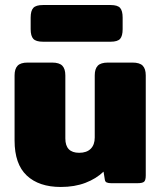

<svg xmlns="http://www.w3.org/2000/svg" viewBox="-20 -729 642 764"><path d="M102 -613V-659Q102 -686 112.5 -697.5Q123 -709 151 -709H420Q448 -709 458 -697.5Q468 -686 468 -659V-613Q468 -586 458 -574.5Q448 -563 420 -563H151Q123 -563 112.5 -574.5Q102 -586 102 -613ZM38 -170V-429Q38 -455 50 -467.5Q62 -480 90 -480H187Q216 -480 228 -467.5Q240 -455 240 -429V-178Q240 -121 295 -121Q325 -121 341 -137Q357 -153 357 -182V-429Q357 -455 369 -467.5Q381 -480 410 -480H507Q536 -480 548 -467.5Q560 -455 560 -429V-31Q560 -12 553.5 -6Q547 0 526 0H423Q411 0 404.5 -3Q398 -6 397 -15L392 -46Q363 -18 320 -1.5Q277 15 222 15Q135 15 86.5 -30.5Q38 -76 38 -170Z"/></svg>

Font: Mitr SemiBold
Style: Regular
Weight: 600
Designer: Thanarat Vachiruckul
Foundry: Cadson Demak
Version: Version 1.002